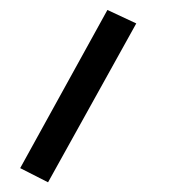

<svg xmlns="http://www.w3.org/2000/svg" viewBox="-20 -258 387 390"><path d="M198.2 -237.8 256.8 -210.4Q256.8 -210.4 77.6 112.3L21 83.5Q21 83.5 198.2 -237.8Z"/></svg>

Font: Elshan
Style: Regular
Weight: 400
Foundry: DejaVu fonts team - Redesigned by Saber Rastikerdar (Samim font) - Edited by Jalil Hamdollahi
Version: Version 0.9.9; ttfautohint (v1.4.1.5-446e)